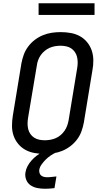

<svg xmlns="http://www.w3.org/2000/svg" viewBox="-20 -941 640 1184"><path d="M255 8Q223 8 192.5 2.5Q162 -3 136.5 -17Q111 -31 92 -54Q73 -77 63.5 -105Q54 -133 54 -164.5Q54 -196 59 -227L112 -550Q117 -577 126.5 -603.5Q136 -630 153.5 -653.5Q171 -677 194.5 -695Q218 -713 245 -724Q272 -735 299.5 -739Q327 -743 354 -743Q386 -743 416.5 -737.5Q447 -732 472.5 -718Q498 -704 517 -681Q536 -658 545.5 -630Q555 -602 555.5 -570.5Q556 -539 550 -508L497 -185Q492 -158 482.5 -131.5Q473 -105 455.5 -81.5Q438 -58 414.5 -40Q391 -22 364.5 -11Q338 0 310 4Q282 8 255 8ZM256 -76Q273 -76 290 -79Q307 -82 323.5 -89Q340 -96 354 -108Q368 -120 378 -134.5Q388 -149 394 -165.5Q400 -182 403 -199L456 -521Q459 -539 459 -556.5Q459 -574 455 -590.5Q451 -607 441.5 -620.5Q432 -634 418.5 -643Q405 -652 387.5 -655.5Q370 -659 353 -659Q336 -659 319 -656Q302 -653 286 -646Q270 -639 255.5 -627Q241 -615 231 -600.5Q221 -586 215 -569.5Q209 -553 207 -536L153 -214Q150 -196 150 -178.5Q150 -161 154 -144.5Q158 -128 167.5 -114.5Q177 -101 191 -92Q205 -83 222 -79.5Q239 -76 256 -76ZM257 223Q233 223 210 218.5Q187 214 168.5 201.5Q150 189 141.5 167Q133 145 137 122Q140 102 150 83.5Q160 65 174 49Q188 33 205 20Q222 7 240 -4L248 -8H326L324 0Q307 8 291 19Q275 30 261.5 43.5Q248 57 236.5 73Q225 89 222 107Q221 117 224 126.5Q227 136 234 141.5Q241 147 250.5 149.5Q260 152 270 152Q285 152 299.5 150Q314 148 328 147L316 219Q301 221 286.5 222Q272 223 257 223ZM218 -849V-921H563V-849Z"/></svg>

Font: Iosevka SS04 Medium Extended
Style: Italic
Weight: 500
Width: 7
Italic angle: -9°
Monospace: yes
Designer: Belleve Invis
Foundry: Belleve Invis
Version: Version 19.0.0; ttfautohint (v1.8.4)